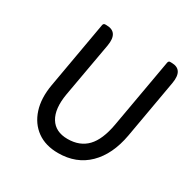

<svg xmlns="http://www.w3.org/2000/svg" viewBox="-134 -675 788 805"><g transform="rotate(30 260.0 -273.0)"><path d="M249 10Q188 10 147 -19.5Q106 -49 89 -101.5Q72 -154 84 -223L141 -547Q143 -556 151 -556H157Q216 -556 204 -485L157 -221Q144 -145 169.5 -103Q195 -61 254 -61Q313 -61 348 -97.5Q383 -134 397 -213L456 -547Q458 -556 465 -556H472Q530 -556 518 -485L468 -201Q450 -101 393.5 -45.5Q337 10 249 10Z"/></g></svg>

Font: Zain
Style: Italic
Weight: 400
Italic angle: -10°
Designer: Zain,Boutros
Foundry: Mobile Telecommunications Company (Zain), 2024
Version: Version 1.51; ttfautohint (v1.8.4)